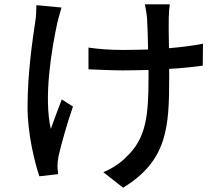

<svg xmlns="http://www.w3.org/2000/svg" viewBox="-20 -806 1040 892"><path d="M769 -786H653C656 -771 661 -746 663 -723C665 -697 667 -637 668 -576C627 -575 586 -574 548 -574C494 -574 436 -578 391 -585V-484C437 -482 503 -479 549 -479C588 -479 629 -480 670 -481C670 -469 670 -458 670 -448C670 -266 659 -163 566 -76C540 -48 495 -20 460 -6L552 66C758 -60 766 -215 766 -447C766 -457 766 -470 766 -486C824 -489 879 -495 922 -501L923 -603C878 -594 823 -587 765 -582C764 -642 763 -701 764 -723C765 -746 766 -768 769 -786ZM266 -771 149 -782C149 -761 148 -732 144 -707C132 -624 108 -471 108 -307C108 -183 142 -48 163 13L250 3C249 -9 247 -24 247 -34C247 -45 249 -66 252 -81C264 -133 292 -235 319 -311L267 -344C250 -300 229 -244 216 -207C183 -353 218 -568 246 -699C251 -718 259 -750 266 -771Z"/></svg>

Font: Noto Sans HK Medium
Style: Regular
Weight: 500
Designer: Ryoko NISHIZUKA 西塚涼子 (kana, bopomofo & ideographs); Paul D. Hunt (Latin, Greek & Cyrillic); Sandoll Communications 산돌커뮤니
Foundry: Adobe
Version: Version 2.002;hotconv 1.0.116;makeotfexe 2.5.65601